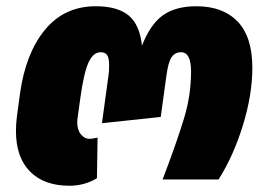

<svg xmlns="http://www.w3.org/2000/svg" viewBox="-20 -574 859 614"><path d="M31 -155Q31 -177 34 -201L44 -275Q62 -404 124 -479Q186 -554 286 -554Q356 -554 391.5 -524.5Q427 -495 434 -428Q461 -497 501.5 -525.5Q542 -554 608 -554Q693 -554 740 -505Q787 -456 787 -357Q787 -272 757 -174Q727 -76 679 0H500Q546 -121 568.5 -195.5Q591 -270 591 -345Q591 -407 559 -407Q540 -407 529 -391.5Q518 -376 512 -331L494 -200L306 -180L327 -333Q329 -346 329 -365Q329 -389 322.5 -398Q316 -407 302 -407Q278 -407 263 -374Q248 -341 237 -261L228 -196Q227 -191 227 -182Q227 -158 239 -144Q251 -130 265 -130Q276 -130 292 -134L290 -4Q250 20 202 20Q121 20 76 -25.5Q31 -71 31 -155Z"/></svg>

Font: FiraGO Heavy
Style: Italic
Weight: 900
Italic angle: -8°
Designer: bBox Type GmbH
Foundry: bBox Type GmbH
Version: Version 1.001